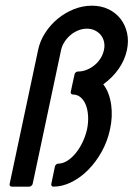

<svg xmlns="http://www.w3.org/2000/svg" viewBox="-20 -660 479 689"><path d="M22 9.8Q18.1 9.8 15.9 6.8Q13.7 3.9 14.6 0L116.7 -480.5Q123.5 -513.2 142.3 -542.2Q161.1 -571.3 187.3 -592.8Q213.4 -614.3 245.1 -627Q276.9 -639.6 309.6 -639.6Q342.8 -639.6 369.1 -627Q395.5 -614.3 412.6 -592.3Q429.7 -570.3 436 -541.5Q442.4 -512.7 435.5 -480.5Q427.7 -444.3 406 -413.1Q384.3 -381.8 350.6 -357.4Q362.3 -342.3 369.1 -323.7Q376 -305.2 378.9 -284.4Q381.8 -263.7 380.9 -241.5Q379.9 -219.2 375 -196.8Q366.2 -154.3 345.5 -116.7Q324.7 -79.1 297.1 -51Q269.5 -22.9 236.8 -6.6Q204.1 9.8 171.4 9.8Q167.5 9.8 165.3 6.8Q163.1 3.9 164.1 0L177.2 -63Q178.2 -66.9 181.6 -69.8Q185.1 -72.8 189 -72.8Q205.1 -72.8 221.4 -83Q237.8 -93.3 251.7 -110.4Q265.6 -127.4 276.4 -149.9Q287.1 -172.4 292.5 -196.8Q297.4 -220.7 296.1 -243.2Q294.9 -265.6 288.3 -282.7Q281.7 -299.8 269.8 -310.3Q257.8 -320.8 241.7 -320.8Q237.8 -320.8 235.4 -323.7Q232.9 -326.7 233.9 -330.6L247.6 -393.6Q248.5 -397.5 252 -400.4Q255.4 -403.3 259.3 -403.3Q275.4 -403.3 290.8 -409.4Q306.2 -415.5 318.8 -425.8Q331.5 -436 340.6 -450.2Q349.6 -464.4 353 -480.5Q356.4 -496.1 353.3 -510Q350.1 -523.9 341.6 -534.4Q333 -544.9 320.3 -551Q307.6 -557.1 292 -557.1Q276.4 -557.1 261 -551Q245.6 -544.9 233.2 -534.4Q220.7 -523.9 211.7 -510Q202.6 -496.1 199.2 -480.5L97.2 0Q96.2 3.9 92.5 6.8Q88.9 9.8 85 9.8Z"/></svg>

Font: Fibel Nord
Style: Bold Italic
Weight: 700
Designer: Peter Wiegel
Foundry: Peter Wioegel
Version: Version 000.000